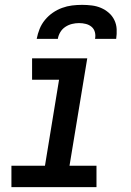

<svg xmlns="http://www.w3.org/2000/svg" viewBox="-20 -770 540 790"><path d="M27 0V-88H165L223 -442H112V-530H339L266 -88H377V0ZM131 -610Q135 -631 143 -651Q151 -671 165 -688Q179 -705 197 -717.5Q215 -730 235.5 -737.5Q256 -745 276.5 -747.5Q297 -750 318 -750Q338 -750 358 -747.5Q378 -745 395.5 -737.5Q413 -730 427.5 -717.5Q442 -705 450.5 -687.5Q459 -670 460 -650Q461 -630 458 -610H371Q374 -624 370.5 -637.5Q367 -651 357 -659.5Q347 -668 333.5 -671.5Q320 -675 305 -675Q291 -675 276.5 -671.5Q262 -668 249 -659.5Q236 -651 228 -637.5Q220 -624 218 -610Z"/></svg>

Font: Iosevka Curly Slab SmBdObl
Style: Regular
Weight: 600
Italic angle: -9°
Monospace: yes
Designer: Belleve Invis
Foundry: Belleve Invis
Version: Version 11.0.0; ttfautohint (v1.8.3)